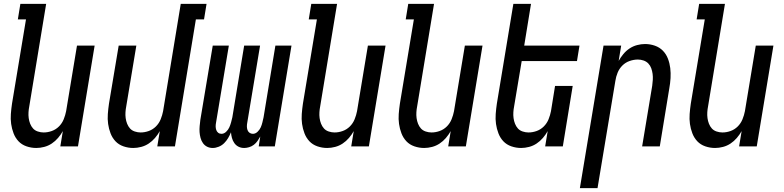

<svg xmlns="http://www.w3.org/2000/svg" viewBox="-20 -755 4040 990"><path d="M167 8Q141 8 116.5 -0.5Q92 -9 75.5 -26.5Q59 -44 50 -67.5Q41 -91 37.5 -116Q34 -141 36 -167.5Q38 -194 42 -221L114 -655H72L85 -735H218L131 -207Q128 -192 127 -176.5Q126 -161 128 -146Q130 -131 135.5 -117Q141 -103 150.5 -92.5Q160 -82 175 -77Q190 -72 205 -72Q226 -72 247 -79.5Q268 -87 284 -103Q300 -119 308.5 -140Q317 -161 321 -182L377 -520H468L382 0H291L304 -79Q294 -61 279.5 -44Q265 -27 247 -15Q229 -3 208 2.5Q187 8 167 8Z M667 8Q641 8 616.5 -0.5Q592 -9 575.5 -26.5Q559 -44 550 -67.5Q541 -91 537.5 -116Q534 -141 536 -167.5Q538 -194 542 -221L592 -520H683L631 -207Q628 -192 627 -176.5Q626 -161 628 -146Q630 -131 635.5 -117Q641 -103 650.5 -92.5Q660 -82 675 -77Q690 -72 705 -72Q726 -72 747 -79.5Q768 -87 784 -103Q800 -119 808.5 -140Q817 -161 821 -182L912 -735H1045L1032 -655H990L882 0H791L804 -79Q794 -61 779.5 -44Q765 -27 747 -15Q729 -3 708 2.5Q687 8 667 8Z M1239 8Q1223 8 1210 1.5Q1197 -5 1188.5 -17Q1180 -29 1176 -43.5Q1172 -58 1171 -73Q1165 -58 1156.5 -43.5Q1148 -29 1136 -17Q1124 -5 1108 1.5Q1092 8 1077 8Q1061 8 1048 1.5Q1035 -5 1026.5 -17Q1018 -29 1014 -44Q1010 -59 1009 -74Q1008 -89 1009.5 -105Q1011 -121 1013 -137L1077 -520H1160L1094 -123Q1092 -113 1092 -103.5Q1092 -94 1095 -85Q1098 -76 1105 -70.5Q1112 -65 1122 -65Q1135 -65 1146 -75.5Q1157 -86 1162.5 -98.5Q1168 -111 1171.5 -124Q1175 -137 1178 -150L1239 -520H1321L1255 -123Q1253 -113 1253 -103.5Q1253 -94 1256 -85Q1259 -76 1266.5 -70.5Q1274 -65 1284 -65Q1297 -65 1308 -75.5Q1319 -86 1324.5 -98.5Q1330 -111 1333 -124Q1336 -137 1339 -150L1400 -520H1483L1397 0H1314L1322 -51Q1316 -40 1308 -28.5Q1300 -17 1289 -8.5Q1278 0 1264.5 4Q1251 8 1239 8Z M1667 8Q1641 8 1616.5 -0.5Q1592 -9 1575.5 -26.5Q1559 -44 1550 -67.5Q1541 -91 1537.5 -116Q1534 -141 1536 -167.5Q1538 -194 1542 -221L1614 -655H1572L1585 -735H1718L1631 -207Q1628 -192 1627 -176.5Q1626 -161 1628 -146Q1630 -131 1635.5 -117Q1641 -103 1650.5 -92.5Q1660 -82 1675 -77Q1690 -72 1705 -72Q1726 -72 1747 -79.5Q1768 -87 1784 -103Q1800 -119 1808.5 -140Q1817 -161 1821 -182L1877 -520H1968L1882 0H1791L1804 -79Q1794 -61 1779.5 -44Q1765 -27 1747 -15Q1729 -3 1708 2.5Q1687 8 1667 8Z M2167 8Q2141 8 2116.5 -0.5Q2092 -9 2075.5 -26.5Q2059 -44 2050 -67.5Q2041 -91 2037.5 -116Q2034 -141 2036 -167.5Q2038 -194 2042 -221L2114 -655H2072L2085 -735H2218L2131 -207Q2128 -192 2127 -176.5Q2126 -161 2128 -146Q2130 -131 2135.5 -117Q2141 -103 2150.5 -92.5Q2160 -82 2175 -77Q2190 -72 2205 -72Q2226 -72 2247 -79.5Q2268 -87 2284 -103Q2300 -119 2308.5 -140Q2317 -161 2321 -182L2377 -520H2468L2382 0H2291L2304 -79Q2294 -61 2279.5 -44Q2265 -27 2247 -15Q2229 -3 2208 2.5Q2187 8 2167 8Z M2667 8Q2641 8 2616.5 -0.5Q2592 -9 2575.5 -26.5Q2559 -44 2550 -67.5Q2541 -91 2537.5 -116Q2534 -141 2536 -167.5Q2538 -194 2542 -221L2627 -735H2718L2683 -520H2968L2955 -440H2670L2631 -207Q2628 -192 2627 -176.5Q2626 -161 2628 -146Q2630 -131 2635.5 -117Q2641 -103 2650.5 -92.5Q2660 -82 2675 -77Q2690 -72 2705 -72Q2726 -72 2747 -79.5Q2768 -87 2784 -103Q2800 -119 2808.5 -140Q2817 -161 2821 -182L2842 -312H2933L2882 0H2791L2804 -79Q2794 -61 2779.5 -44Q2765 -27 2747 -15Q2729 -3 2708 2.5Q2687 8 2667 8Z M2970 215 3092 -520H3183L3170 -441Q3180 -459 3194 -476Q3208 -493 3226 -505Q3244 -517 3265 -522.5Q3286 -528 3306 -528Q3332 -528 3356.5 -519.5Q3381 -511 3398 -493.5Q3415 -476 3424 -452.5Q3433 -429 3436 -404Q3439 -379 3437.5 -352.5Q3436 -326 3431 -299L3382 0H3291L3343 -313Q3345 -328 3346 -343.5Q3347 -359 3345 -374Q3343 -389 3338 -403Q3333 -417 3323 -427.5Q3313 -438 3298.5 -443Q3284 -448 3269 -448Q3248 -448 3226.5 -440.5Q3205 -433 3189 -417Q3173 -401 3164.5 -380Q3156 -359 3153 -338L3061 215Z M3667 8Q3641 8 3616.5 -0.5Q3592 -9 3575.5 -26.5Q3559 -44 3550 -67.5Q3541 -91 3537.5 -116Q3534 -141 3536 -167.5Q3538 -194 3542 -221L3614 -655H3572L3585 -735H3718L3631 -207Q3628 -192 3627 -176.5Q3626 -161 3628 -146Q3630 -131 3635.5 -117Q3641 -103 3650.5 -92.5Q3660 -82 3675 -77Q3690 -72 3705 -72Q3726 -72 3747 -79.5Q3768 -87 3784 -103Q3800 -119 3808.5 -140Q3817 -161 3821 -182L3877 -520H3968L3882 0H3791L3804 -79Q3794 -61 3779.5 -44Q3765 -27 3747 -15Q3729 -3 3708 2.5Q3687 8 3667 8Z"/></svg>

Font: Iosevka Medium Oblique
Style: Regular
Weight: 500
Italic angle: -9°
Monospace: yes
Designer: Belleve Invis
Foundry: Belleve Invis
Version: Version 32.5.0; ttfautohint (v1.8.4)